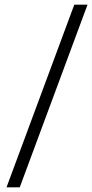

<svg xmlns="http://www.w3.org/2000/svg" viewBox="-20 -687 397 827"><path d="M300 -667H357L65 120H8Z"/></svg>

Font: Lisu Bosa Light
Style: Italic
Weight: 300
Italic angle: -19°
Designer: David Morse, Annie Olsen, Victor Gaultney, Frank Grießhammer (Latin)
Foundry: SIL International
Version: Version 2.000